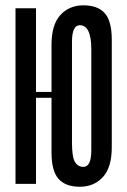

<svg xmlns="http://www.w3.org/2000/svg" viewBox="-20 -698 483 729"><path d="M215.6 -326.7H91.1V-348.9H215.6ZM38.9 -666.7H116.7V0H38.9ZM283.3 -602.2Q253.3 -602.2 253.3 -538.9V-156.7Q253.3 -102.2 264.4 -83.3Q275.6 -64.4 296.7 -64.4Q326.7 -64.4 326.7 -127.8V-510Q326.7 -602.2 283.3 -602.2ZM283.3 11.1Q228.9 11.1 202.2 -18.9Q175.6 -48.9 175.6 -118.9V-527.8Q175.6 -604.4 209.4 -641.1Q243.3 -677.8 296.7 -677.8Q351.1 -677.8 377.8 -647.8Q404.4 -617.8 404.4 -547.8V-138.9Q404.4 -62.2 370.6 -25.6Q336.7 11.1 283.3 11.1Z"/></svg>

Font: Le Murmure
Style: Regular
Weight: 600
Width: 2
Designer: Jeremy Landes, Alexander Slobzheninov (Cyrillic)
Foundry: Velvetyne Type Foundry
Version: Version 1.0